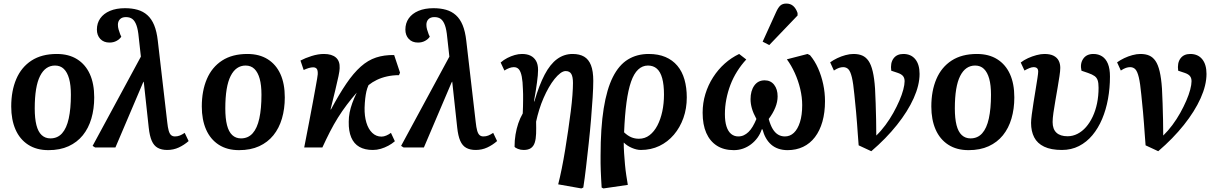

<svg xmlns="http://www.w3.org/2000/svg" viewBox="-20 -828 6843 1078"><path d="M252 15Q185 15 138 -15.5Q91 -46 67 -101Q43 -156 43 -230Q43 -318 71.5 -384.5Q100 -451 157 -488Q214 -525 299 -525Q366 -525 413 -495.5Q460 -466 484.5 -412Q509 -358 509 -281Q509 -217 493 -162.5Q477 -108 445 -68.5Q413 -29 365 -7Q317 15 252 15ZM263 -51Q303 -51 328.5 -79.5Q354 -108 366 -163Q378 -218 378 -296Q378 -350 368 -386Q358 -422 338.5 -441Q319 -460 289 -460Q262 -460 241 -445.5Q220 -431 205 -401.5Q190 -372 182.5 -326.5Q175 -281 175 -219Q175 -163 184.5 -125.5Q194 -88 214 -69.5Q234 -51 263 -51Z M919 14Q887 14 865.5 2Q844 -10 832 -37.5Q820 -65 815 -112L787 -370L783 -364L628 0H514L500 -9L771 -510L759 -618Q755 -662 746 -686.5Q737 -711 723 -721.5Q709 -732 687 -732Q665 -732 653.5 -720Q642 -708 642 -689Q642 -676 645.5 -663.5Q649 -651 655 -635L661 -622Q652 -608 634.5 -598.5Q617 -589 595 -589Q562 -589 543 -609.5Q524 -630 524 -662Q524 -698 543 -725Q562 -752 597.5 -767Q633 -782 682 -782Q721 -782 752.5 -773Q784 -764 807.5 -743Q831 -722 845.5 -687Q860 -652 866 -599L919 -142Q922 -113 927 -95Q932 -77 940.5 -69.5Q949 -62 962 -62Q977 -62 989.5 -67Q1002 -72 1017 -82L1039 -36Q1014 -14 984 0Q954 14 919 14Z M1322 15Q1255 15 1208 -15.5Q1161 -46 1137 -101Q1113 -156 1113 -230Q1113 -318 1141.5 -384.5Q1170 -451 1227 -488Q1284 -525 1369 -525Q1436 -525 1483 -495.5Q1530 -466 1554.5 -412Q1579 -358 1579 -281Q1579 -217 1563 -162.5Q1547 -108 1515 -68.5Q1483 -29 1435 -7Q1387 15 1322 15ZM1333 -51Q1373 -51 1398.5 -79.5Q1424 -108 1436 -163Q1448 -218 1448 -296Q1448 -350 1438 -386Q1428 -422 1408.5 -441Q1389 -460 1359 -460Q1332 -460 1311 -445.5Q1290 -431 1275 -401.5Q1260 -372 1252.5 -326.5Q1245 -281 1245 -219Q1245 -163 1254.5 -125.5Q1264 -88 1284 -69.5Q1304 -51 1333 -51Z M2073 14Q2028 14 1997.5 -3.5Q1967 -21 1952 -56.5Q1937 -92 1938 -144Q1938 -171 1943 -196.5Q1948 -222 1958 -249.5Q1968 -277 1983 -308Q1954 -275 1927.5 -240Q1901 -205 1877.5 -167.5Q1854 -130 1832.5 -88Q1811 -46 1790 0H1688Q1703 -77 1715 -139.5Q1727 -202 1736 -250.5Q1745 -299 1751 -332.5Q1757 -366 1760.5 -386Q1764 -406 1764 -411Q1765 -433 1758.5 -441.5Q1752 -450 1738 -450Q1727 -450 1713.5 -446Q1700 -442 1685 -435L1667 -488Q1693 -502 1729.5 -513.5Q1766 -525 1799 -525Q1843 -525 1866 -505Q1889 -485 1887 -445Q1887 -432 1880.5 -400.5Q1874 -369 1862.5 -322Q1851 -275 1836 -214L1838 -213Q1884 -299 1924.5 -358.5Q1965 -418 2005.5 -454Q2046 -490 2091.5 -505Q2137 -520 2193 -519L2226 -420L2220 -406Q2185 -406 2153.5 -399Q2122 -392 2096 -379.5Q2070 -367 2049 -350Q2041 -332 2037 -314Q2033 -296 2030.5 -274Q2028 -252 2027 -223Q2026 -177 2037 -140Q2048 -103 2070 -82Q2092 -61 2122 -61Q2135 -61 2149 -67Q2163 -73 2175 -82L2197 -35Q2181 -21 2160.5 -10Q2140 1 2118 7.5Q2096 14 2073 14Z M2651 14Q2619 14 2597.5 2Q2576 -10 2564 -37.5Q2552 -65 2547 -112L2519 -370L2515 -364L2360 0H2246L2232 -9L2503 -510L2491 -618Q2487 -662 2478 -686.5Q2469 -711 2455 -721.5Q2441 -732 2419 -732Q2397 -732 2385.5 -720Q2374 -708 2374 -689Q2374 -676 2377.5 -663.5Q2381 -651 2387 -635L2393 -622Q2384 -608 2366.5 -598.5Q2349 -589 2327 -589Q2294 -589 2275 -609.5Q2256 -630 2256 -662Q2256 -698 2275 -725Q2294 -752 2329.5 -767Q2365 -782 2414 -782Q2453 -782 2484.5 -773Q2516 -764 2539.5 -743Q2563 -722 2577.5 -687Q2592 -652 2598 -599L2651 -142Q2654 -113 2659 -95Q2664 -77 2672.5 -69.5Q2681 -62 2694 -62Q2709 -62 2721.5 -67Q2734 -72 2749 -82L2771 -36Q2746 -14 2716 0Q2686 14 2651 14Z M3244 230 3114 207Q3124 168 3134 118.5Q3144 69 3153 14Q3162 -41 3170 -96Q3178 -151 3184.5 -202Q3191 -253 3194 -294Q3197 -335 3197 -362Q3197 -397 3187.5 -413Q3178 -429 3156 -429Q3142 -429 3126 -417Q3110 -405 3093.5 -384.5Q3077 -364 3061.5 -337Q3046 -310 3032 -278Q3018 -246 3007.5 -212Q2997 -178 2990 -145Q2991 -107 2990 -77.5Q2989 -48 2982.5 -27.5Q2976 -7 2961 3.5Q2946 14 2920 14Q2903 14 2888 8Q2873 2 2869 -4Q2869 -40 2874.5 -73Q2880 -106 2890 -135.5Q2900 -165 2915 -191Q2916 -213 2916.5 -232Q2917 -251 2917 -267.5Q2917 -284 2917 -298.5Q2917 -313 2916 -326Q2915 -370 2909.5 -398Q2904 -426 2893.5 -438.5Q2883 -451 2865 -451Q2853 -451 2839.5 -446Q2826 -441 2812 -432L2791 -477Q2808 -492 2828.5 -502.5Q2849 -513 2870 -519Q2891 -525 2911 -525Q2939 -525 2958.5 -515.5Q2978 -506 2989.5 -486.5Q3001 -467 3001 -435Q3001 -422 2999.5 -404.5Q2998 -387 2995 -365.5Q2992 -344 2988 -317.5Q2984 -291 2978 -259L2980 -258Q3007 -350 3038 -409Q3069 -468 3108 -496.5Q3147 -525 3195 -525Q3234 -525 3259.5 -510Q3285 -495 3298 -462Q3311 -429 3311 -374Q3311 -337 3307.5 -281Q3304 -225 3298.5 -159Q3293 -93 3285.5 -24Q3278 45 3270.5 109.5Q3263 174 3255 225Z M3368 230 3358 225Q3356 196 3355 173Q3354 150 3353 129.5Q3352 109 3352 89Q3352 69 3352 46Q3352 -110 3369.5 -219Q3387 -328 3421 -395.5Q3455 -463 3505.5 -494Q3556 -525 3622 -525Q3676 -525 3716 -508Q3756 -491 3783 -459Q3810 -427 3823 -381.5Q3836 -336 3836 -281Q3836 -219 3817 -165.5Q3798 -112 3763.5 -71.5Q3729 -31 3682 -8.5Q3635 14 3578 14Q3555 14 3528 2.5Q3501 -9 3483 -27H3482Q3482 0 3484 31.5Q3486 63 3489 95.5Q3492 128 3496.5 157.5Q3501 187 3505 210ZM3567 -49Q3601 -49 3627 -69Q3653 -89 3671 -123.5Q3689 -158 3698.5 -202.5Q3708 -247 3708 -297Q3708 -352 3698 -388.5Q3688 -425 3668 -442.5Q3648 -460 3618 -460Q3587 -460 3563 -437.5Q3539 -415 3523 -369Q3507 -323 3497.5 -252.5Q3488 -182 3484 -85Q3504 -66 3524 -57.5Q3544 -49 3567 -49Z M4100 15Q4044 15 4005 -10Q3966 -35 3945.5 -81.5Q3925 -128 3925 -195Q3925 -250 3940.5 -300.5Q3956 -351 3984 -394.5Q4012 -438 4049 -471Q4086 -504 4130 -525L4170 -494Q4142 -464 4119 -427.5Q4096 -391 4081 -351.5Q4066 -312 4058 -270.5Q4050 -229 4050 -187Q4050 -146 4059 -118Q4068 -90 4085 -76Q4102 -62 4125 -62Q4142 -62 4156 -68.5Q4170 -75 4182.5 -87Q4195 -99 4206 -117.5Q4217 -136 4227 -160Q4209 -193 4201.5 -219.5Q4194 -246 4194 -271Q4194 -318 4215 -347.5Q4236 -377 4273 -377Q4307 -377 4326.5 -352Q4346 -327 4346 -287Q4346 -256 4333 -224Q4320 -192 4296 -160Q4306 -124 4319 -103Q4332 -82 4349 -72Q4366 -62 4387 -62Q4416 -62 4437.5 -82.5Q4459 -103 4471.5 -142.5Q4484 -182 4484 -238Q4484 -282 4473 -328.5Q4462 -375 4442.5 -418Q4423 -461 4398 -495L4514 -525L4528 -518Q4555 -486 4573.5 -444Q4592 -402 4602 -355Q4612 -308 4612 -260Q4612 -196 4597.5 -145Q4583 -94 4555.5 -58Q4528 -22 4489 -3.5Q4450 15 4402 15Q4374 15 4350.5 7Q4327 -1 4309.5 -16.5Q4292 -32 4280 -53.5Q4268 -75 4261 -102H4257Q4249 -77 4233.5 -55.5Q4218 -34 4197 -18Q4176 -2 4151.5 6.5Q4127 15 4100 15ZM4299 -575 4262 -594 4337 -759Q4349 -786 4361.5 -797Q4374 -808 4395 -808Q4418 -808 4433.5 -794.5Q4449 -781 4458 -755V-741Z M4872 21 4801 -12Q4798 -50 4796 -77.5Q4794 -105 4792 -133.5Q4790 -162 4786.5 -200Q4783 -238 4777 -296Q4771 -360 4763 -393.5Q4755 -427 4743.5 -439Q4732 -451 4714 -451Q4703 -451 4691 -447Q4679 -443 4662 -432L4641 -478Q4659 -491 4681 -501.5Q4703 -512 4727 -518.5Q4751 -525 4772 -525Q4801 -525 4821.5 -516Q4842 -507 4856.5 -486Q4871 -465 4880 -427Q4889 -389 4893 -331Q4895 -293 4896.5 -248Q4898 -203 4899 -156.5Q4900 -110 4900 -67Q4927 -93 4951.5 -126Q4976 -159 4995.5 -194Q5015 -229 5029.5 -262.5Q5044 -296 5051.5 -324.5Q5059 -353 5059 -372Q5059 -390 5050 -401Q5041 -412 5020 -419L4984 -431Q4978 -474 4996.5 -499.5Q5015 -525 5052 -525Q5095 -525 5119 -495.5Q5143 -466 5143 -413Q5143 -350 5110 -276.5Q5077 -203 5016 -126.5Q4955 -50 4872 21Z M5418 15Q5351 15 5304 -15.5Q5257 -46 5233 -101Q5209 -156 5209 -230Q5209 -318 5237.5 -384.5Q5266 -451 5323 -488Q5380 -525 5465 -525Q5532 -525 5579 -495.5Q5626 -466 5650.5 -412Q5675 -358 5675 -281Q5675 -217 5659 -162.5Q5643 -108 5611 -68.5Q5579 -29 5531 -7Q5483 15 5418 15ZM5429 -51Q5469 -51 5494.5 -79.5Q5520 -108 5532 -163Q5544 -218 5544 -296Q5544 -350 5534 -386Q5524 -422 5504.5 -441Q5485 -460 5455 -460Q5428 -460 5407 -445.5Q5386 -431 5371 -401.5Q5356 -372 5348.5 -326.5Q5341 -281 5341 -219Q5341 -163 5350.5 -125.5Q5360 -88 5380 -69.5Q5400 -51 5429 -51Z M5942 14Q5881 14 5842.5 -4.5Q5804 -23 5786.5 -57Q5769 -91 5769 -138Q5769 -154 5773 -185Q5777 -216 5783 -253.5Q5789 -291 5795 -327.5Q5801 -364 5805 -390.5Q5809 -417 5809 -426Q5809 -439 5802.5 -445Q5796 -451 5783 -451Q5773 -451 5759.5 -445.5Q5746 -440 5732 -432L5711 -477Q5729 -491 5752 -501.5Q5775 -512 5799.5 -518.5Q5824 -525 5844 -525Q5876 -525 5895.5 -515Q5915 -505 5924 -487.5Q5933 -470 5933 -447Q5933 -430 5928.5 -400.5Q5924 -371 5918 -335.5Q5912 -300 5905.5 -263Q5899 -226 5894.5 -194.5Q5890 -163 5890 -143Q5890 -103 5911.5 -83Q5933 -63 5974 -63Q6003 -63 6029.5 -76.5Q6056 -90 6077.5 -114.5Q6099 -139 6115 -173Q6131 -207 6139.5 -248Q6148 -289 6148 -335Q6148 -362 6143 -377Q6138 -392 6125.5 -401Q6113 -410 6090 -418L6052 -431Q6043 -470 6061.5 -497.5Q6080 -525 6119 -525Q6147 -525 6168 -511.5Q6189 -498 6200.5 -470Q6212 -442 6212 -398Q6212 -334 6201 -273Q6190 -212 6168 -160Q6146 -108 6113.5 -69Q6081 -30 6038 -8Q5995 14 5942 14Z M6483 21 6412 -12Q6409 -50 6407 -77.5Q6405 -105 6403 -133.5Q6401 -162 6397.5 -200Q6394 -238 6388 -296Q6382 -360 6374 -393.5Q6366 -427 6354.5 -439Q6343 -451 6325 -451Q6314 -451 6302 -447Q6290 -443 6273 -432L6252 -478Q6270 -491 6292 -501.5Q6314 -512 6338 -518.5Q6362 -525 6383 -525Q6412 -525 6432.5 -516Q6453 -507 6467.5 -486Q6482 -465 6491 -427Q6500 -389 6504 -331Q6506 -293 6507.5 -248Q6509 -203 6510 -156.5Q6511 -110 6511 -67Q6538 -93 6562.5 -126Q6587 -159 6606.5 -194Q6626 -229 6640.5 -262.5Q6655 -296 6662.5 -324.5Q6670 -353 6670 -372Q6670 -390 6661 -401Q6652 -412 6631 -419L6595 -431Q6589 -474 6607.5 -499.5Q6626 -525 6663 -525Q6706 -525 6730 -495.5Q6754 -466 6754 -413Q6754 -350 6721 -276.5Q6688 -203 6627 -126.5Q6566 -50 6483 21Z"/></svg>

Font: Literata 18pt SemiBold
Style: Italic
Weight: 600
Italic angle: -2°
Designer: Latin by Veronika Burian and Jose Scaglione. Greek by Irene Vlachou. Cyrillic by Vera Evstafieva
Foundry: TypeTogether
Version: Version 3.103;gftools[0.9.29]